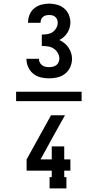

<svg xmlns="http://www.w3.org/2000/svg" viewBox="-20 -873 540 1061"><path d="M251 -440Q228 -440 205 -445.5Q182 -451 164 -465.5Q146 -480 136 -502Q126 -524 126 -547Q126 -547 126 -547.5Q126 -548 126 -548H195Q195 -548 195 -548Q195 -548 195 -548Q195 -538 199.5 -528.5Q204 -519 212.5 -512.5Q221 -506 231 -504Q241 -502 251 -502Q262 -502 272.5 -504.5Q283 -507 291 -513Q299 -519 303.5 -529Q308 -539 308 -549Q308 -566 299 -581Q290 -596 276 -605Q262 -614 245 -616.5Q228 -619 211 -619V-682Q227 -682 242.5 -684.5Q258 -687 270.5 -695.5Q283 -704 291 -718Q299 -732 299 -748Q299 -757 295.5 -765.5Q292 -774 285 -780Q278 -786 269.5 -788Q261 -790 252 -790Q243 -790 234 -788Q225 -786 218 -780Q211 -774 207.5 -765.5Q204 -757 204 -748Q204 -748 204 -747.5Q204 -747 204 -747H135Q135 -748 135 -748.5Q135 -749 135 -749Q135 -771 143.5 -792Q152 -813 169 -827Q186 -841 208 -847Q230 -853 252 -853Q274 -853 295.5 -847Q317 -841 334 -827Q351 -813 360 -792Q369 -771 369 -749Q369 -734 364.5 -719Q360 -704 352 -691.5Q344 -679 332.5 -668.5Q321 -658 308 -652Q323 -645 336 -634.5Q349 -624 358.5 -610Q368 -596 373 -580Q378 -564 378 -548Q378 -524 368 -502Q358 -480 339.5 -465.5Q321 -451 298 -445.5Q275 -440 251 -440ZM347 168H254V106H266V70H127V8L262 -236H339L277 -125L204 8H266V-64H335V8H369V70H335V106H347ZM69 -314V-366H431V-314Z"/></svg>

Font: Iosevka Slab
Style: Regular
Weight: 400
Monospace: yes
Designer: Belleve Invis
Foundry: Belleve Invis
Version: Version 11.2.4; ttfautohint (v1.8.3)